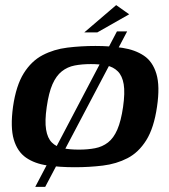

<svg xmlns="http://www.w3.org/2000/svg" viewBox="-20 -648 663 752"><path d="M31 -230Q43 -313 73 -361Q103 -409 147 -432Q191 -455 244 -461.5Q297 -468 354 -468Q411 -468 460 -460.5Q509 -453 543.5 -430Q578 -407 592.5 -359Q607 -311 595 -230Q583 -147 553 -99Q523 -51 479.5 -28.5Q436 -6 383 0.5Q330 7 273 7Q215 7 165.5 0Q116 -7 82 -30.5Q48 -54 34 -101.5Q20 -149 31 -230ZM462 -229Q470 -285 464.5 -318Q459 -351 441.5 -368.5Q424 -386 397.5 -391.5Q371 -397 336 -397Q301 -397 272.5 -391.5Q244 -386 222 -368.5Q200 -351 185.5 -318Q171 -285 163 -229Q155 -174 160.5 -140.5Q166 -107 183 -90Q200 -73 226.5 -67.5Q253 -62 289 -62Q324 -62 352.5 -67.5Q381 -73 403 -90Q425 -107 439.5 -140.5Q454 -174 462 -229ZM118 84 438 -525H478L157 84ZM310 -521 435 -628 486 -592 361 -521Z"/></svg>

Font: Genos Thin SemiBold
Style: Italic
Weight: 600
Italic angle: -8°
Version: Version 1.010